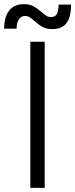

<svg xmlns="http://www.w3.org/2000/svg" viewBox="-44 -904 362 924"><path d="M171 -703V0H102V-703ZM71 -884Q98 -884 116 -874.5Q134 -865 155 -847Q169 -834 179 -828Q189 -822 201 -822Q223 -822 230.5 -838Q238 -854 238 -882H298Q298 -823 276.5 -793.5Q255 -764 207 -764Q180 -764 161.5 -774Q143 -784 123 -802Q108 -815 98.5 -821Q89 -827 76 -827Q56 -827 46 -809.5Q36 -792 36 -766H-24Q-24 -822 0 -853Q24 -884 71 -884Z"/></svg>

Font: Museo Sans Light
Style: Regular
Weight: 300
Designer: Jos Buivenga
Foundry: Jos Buivenga & Rosetta Type Foundry (extension, remastering)
Version: Version 3.600;PS 1.000;hotconv 1.0.88;makeotf.lib2.5.647800;